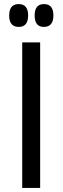

<svg xmlns="http://www.w3.org/2000/svg" viewBox="-20 -922 307 942"><path d="M72 -790Q25 -790 25 -846Q25 -902 72 -902Q118 -902 118 -846Q118 -790 72 -790ZM195 -790Q150 -790 150 -846Q150 -902 196 -902Q242 -902 242 -846Q242 -790 195 -790ZM89 0V-714H177V0Z"/></svg>

Font: Noto Sans SemiCondensed
Style: Regular
Weight: 400
Width: 4
Designer: Monotype Design Team
Foundry: Monotype Imaging Inc.
Version: Version 2.013; ttfautohint (v1.8.4.7-5d5b)